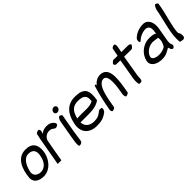

<svg xmlns="http://www.w3.org/2000/svg" viewBox="194 -1675 2769 2769"><g transform="rotate(-45 1578.5 -290.5)"><path d="M63 -131C63 -44 131 -2 233 -2C360 -5 451 -117 476 -238C501 -379 451 -465 313 -465C145 -465 78 -308 63 -131ZM134 -188C155 -279 201 -391 299 -391C393 -391 422 -330 398 -234C381 -149 327 -76 243 -76C179 -76 121 -114 134 -188Z M495 12C521 11 544 12 570 12C590 -103 608 -220 631 -332C645 -376 688 -413 741 -413C803 -413 804 -387 839 -374C857 -374 874 -381 889 -393C901 -414 887 -435 875 -447C842 -481 814 -489 756 -489C709 -487 664 -468 650 -442C652 -454 656 -467 660 -480C668 -502 661 -522 649 -530C627 -533 604 -521 591 -510C586 -480 577 -452 572 -425Z M977 -563C973 -538 991 -516 1017 -516C1044 -516 1069 -537 1073 -562C1078 -588 1060 -610 1033 -610C1007 -610 982 -589 977 -563ZM911 -130C901 -75 887 2 896 44C922 57 956 41 965 18C975 -41 983 -116 993 -172L1040 -435C1034 -448 1015 -460 994 -460C978 -446 962 -420 957 -393Z M1079 -242C1036 -72 1137 37 1312 24C1387 24 1445 -2 1491 -37C1516 -57 1524 -89 1517 -110C1500 -117 1482 -118 1462 -112C1412 -73 1386 -49 1299 -49C1211 -49 1153 -102 1151 -179H1320C1415 -179 1489 -195 1546 -237C1578 -421 1537 -499 1354 -499C1195 -499 1112 -397 1079 -242ZM1158 -252C1186 -360 1227 -425 1342 -425C1446 -425 1499 -390 1480 -282C1447 -263 1404 -254 1351 -254C1288 -254 1219 -258 1158 -252Z M1577 -12C1573 8 1581 26 1594 33C1616 33 1638 22 1648 9C1673 -131 1704 -391 1831 -391C1930 -382 1887 -154 1868 -45C1863 -18 1869 8 1881 22C1903 22 1925 11 1937 -2C1971 -194 2022 -445 1856 -466C1782 -474 1719 -432 1693 -385L1697 -411H1671C1632 -289 1600 -145 1577 -12Z M2083 -450C2071 -437 2082 -409 2110 -407C2139 -405 2162 -405 2191 -405C2171 -294 2154 -184 2135 -76C2130 -28 2133 7 2142 28C2161 31 2179 29 2196 21C2214 -13 2205 -44 2211 -78C2230 -184 2247 -295 2266 -405C2316 -403 2369 -404 2420 -404C2438 -412 2457 -432 2465 -454C2460 -468 2443 -479 2422 -479C2375 -479 2330 -480 2284 -480C2292 -514 2297 -546 2303 -581C2307 -602 2299 -622 2287 -630C2265 -630 2244 -618 2233 -605C2225 -561 2218 -522 2209 -480C2177 -479 2151 -483 2119 -482C2107 -474 2094 -463 2083 -450Z M2452 -133C2435 -37 2529 11 2632 11C2714 11 2748 -18 2806 -50C2814 -27 2815 -13 2833 7C2860 27 2886 -18 2885 -27C2875 -60 2862 -61 2872 -130L2908 -336C2927 -442 2889 -545 2790 -545C2705 -545 2635 -513 2585 -466C2563 -447 2559 -387 2589 -392C2631 -434 2695 -470 2773 -470C2844 -456 2842 -397 2827 -311C2816 -334 2750 -339 2709 -339C2588 -339 2479 -253 2452 -133ZM2530 -137C2552 -215 2645 -275 2731 -261C2758 -259 2780 -252 2805 -252C2816 -198 2802 -150 2769 -100C2737 -79 2690 -66 2644 -66C2597 -66 2521 -84 2530 -137Z M3073 -542C3041 -359 2962 -142 2988 14C3021 18 3051 38 3076 6C3085 -27 3079 -57 3071 -78C3025 -92 3121 -391 3146 -531L3157 -597C3151 -610 3133 -622 3112 -622C3095 -603 3078 -573 3073 -542Z"/></g></svg>

Font: Snowfall
Style: Obl
Weight: 400
Designer: Jasper
Foundry: Cannot Into Space Fonts
Version: Version 0.9